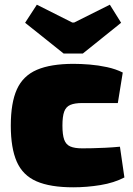

<svg xmlns="http://www.w3.org/2000/svg" viewBox="-20 -786 568 818"><path d="M294 -514Q325 -514 362 -511Q399 -508 436 -500Q473 -492 503 -477L482 -347Q434 -347 398 -347Q362 -347 330 -347Q298 -347 279.5 -339Q261 -331 253.5 -310.5Q246 -290 246 -251Q246 -212 253.5 -191Q261 -170 279.5 -162Q298 -154 330 -154Q347 -154 372.5 -154.5Q398 -155 429 -156.5Q460 -158 491 -161L510 -30Q466 -7 408 2.5Q350 12 292 12Q194 12 135.5 -13.5Q77 -39 51.5 -97Q26 -155 26 -251Q26 -348 52 -405.5Q78 -463 137 -488.5Q196 -514 294 -514ZM448 -766 496 -689 333 -558H251L87 -689L137 -766L288 -690H296Z"/></svg>

Font: Exo 2 Black
Style: Regular
Weight: 900
Designer: Natanael Gama
Foundry: Natanael Gama
Version: Version 2.010